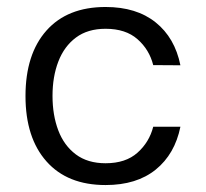

<svg xmlns="http://www.w3.org/2000/svg" viewBox="-20 -530 595 555"><path d="M285.2 -509.8Q374.5 -509.8 429.9 -465.3Q485.4 -420.9 501.5 -341.3L422.9 -341.8Q411.6 -386.7 377.4 -416.7Q343.3 -446.8 285.2 -446.8Q233.4 -446.8 199.5 -421.4Q165.5 -396 148.7 -352.3Q131.8 -308.6 131.8 -252.9Q131.8 -197.3 148.4 -153.3Q165 -109.4 199.2 -83.7Q233.4 -58.1 285.2 -58.1Q343.3 -58.1 377.4 -88.6Q411.6 -119.1 422.9 -163.6H501.5Q485.4 -84.5 430.2 -39.8Q375 4.9 285.2 4.9Q174.8 4.9 114.3 -63.5Q53.7 -131.8 53.7 -252.4Q53.7 -373.5 114.3 -441.7Q174.8 -509.8 285.2 -509.8Z"/></svg>

Font: Estedad-FD Regular
Style: FD-Regular
Weight: 400
Designer: Amin Abedi
Version: Version 7.3